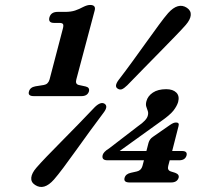

<svg xmlns="http://www.w3.org/2000/svg" viewBox="-20 -737 846 775"><path d="M198.5 -644.5Q173.5 -644.5 179.5 -667Q186 -689 212.5 -689H242.5Q266.5 -689 283 -694.5Q299.5 -700 316 -709Q332 -717 343.5 -717Q368.5 -717 362 -694L288 -416Q283 -397.5 298 -394L325.5 -388Q343 -384 339 -368Q333 -349 308.5 -349H116.5Q91 -349 97 -368Q101.5 -384.5 122.5 -388.5L157 -394Q174.5 -397 180 -416L233.5 -620.5Q237.5 -635 234.2 -639.8Q231 -644.5 220 -644.5ZM579.5 -160.5Q584 -176 597 -184.5L666 -232.5Q675 -238.5 680.2 -240.5Q685.5 -242.5 691 -242.5Q705 -242.5 700.5 -227.5L675 -127.5H714.5Q737.5 -127.5 733 -109.5Q727.5 -90 703 -90H665L659 -67Q654.5 -50 669.5 -45L687 -39.5Q704.5 -33 701 -19.5Q695 -0.5 670.5 -0.5H503Q477.5 -0.5 483 -19.5Q487.5 -35 508 -39.5L532.5 -45Q550 -49 555 -67L561 -90H414Q389 -90 394.5 -111.5Q396 -117 401.8 -123.5Q407.5 -130 420.5 -138L537.5 -228Q572 -251.5 576.5 -270Q579.5 -280.5 576.5 -289Q573.5 -297.5 570.5 -306.5Q567.5 -315.5 571 -328.5Q576.5 -349.5 597 -363.2Q617.5 -377 651 -377Q678 -377 691.8 -363.2Q705.5 -349.5 699 -325Q694 -308.5 679.8 -290.2Q665.5 -272 625 -244L463 -127.5H571ZM493.5 -392.5Q480.5 -380 472 -376.8Q463.5 -373.5 454.5 -379.5Q440 -389 459 -414.5Q486 -449.5 515 -489.5Q544 -529.5 571.5 -567.8Q599 -606 621.5 -636.8Q644 -667.5 658.5 -684Q699 -729 734.5 -705.5Q751.5 -694 750 -676Q748.5 -658 730 -636.5Q716 -620.5 689.2 -592.8Q662.5 -565 628.8 -530.8Q595 -496.5 559.8 -460.5Q524.5 -424.5 493.5 -392.5ZM363 -305Q387 -328 402.5 -318Q417.5 -307.5 398 -282Q372 -247.5 343 -207.8Q314 -168 286.5 -129.5Q259 -91 235.8 -60Q212.5 -29 198 -12.5Q157.5 33.5 121.5 9.5Q104.5 -1.5 106.2 -19.8Q108 -38 126.5 -59.5Q141 -76.5 168.2 -104.8Q195.5 -133 229.5 -167.5Q263.5 -202 298.5 -237.8Q333.5 -273.5 363 -305Z"/></svg>

Font: Fraunces 9pt Soft SemiBold
Style: Italic
Weight: 600
Italic angle: -16°
Version: Version 1.000;[b76b70a41]